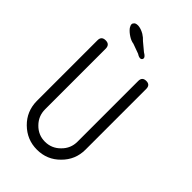

<svg xmlns="http://www.w3.org/2000/svg" viewBox="-291 -1105 1207 1207"><g transform="rotate(45 312.5 -501.0)"><path d="M288 0C348 0 398.7 -21 440 -63C482.7 -105 504 -156 504 -216V-756C504 -780 492.3 -792 469 -792C445 -792 433 -780 433 -756V-216C433 -176 418.7 -142 390 -114C362 -85.3 328 -71 288 -71C248.7 -71 215 -85.3 187 -114C159 -142 145 -176 145 -216V-756C144.3 -780 132 -792 108 -792C83.3 -792 71 -780 71 -756V-446V-312V-216C71.7 -155.3 93 -104.3 135 -63C177.7 -21 228.7 0 288 0ZM331 -909 277 -954C267 -965.3 255 -975.3 241 -984C222.3 -994.7 204.7 -1000.7 188 -1002H184C169.3 -1002 159.7 -997.7 155 -989C152.3 -986.3 151 -983 151 -979C151 -971.7 154 -963.3 160 -954C170 -940.7 184 -928.3 202 -917C216.7 -907.7 231.3 -902 246 -900L312 -876C322.7 -868.7 332.3 -865 341 -865C347 -865 351.7 -867.7 355 -873C356.3 -875.7 357 -878.3 357 -881C357 -889.7 348.3 -899 331 -909Z"/></g></svg>

Font: Semi-Coder
Style: Regular
Weight: 400
Version: 0.1000